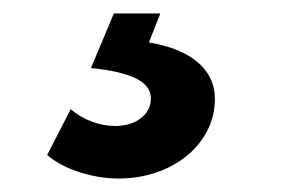

<svg xmlns="http://www.w3.org/2000/svg" viewBox="-20 -30 422 285"><path d="M156 235C236 235 299 184 299 117C299 72 262 43 201 33L218 -10H149L115 71C174 77 204 91 204 116C204 140 182 157 151 157C128 157 103 148 85 132L50 200C75 222 119 235 156 235Z"/></svg>

Font: Mluvka SemiBold
Style: Italic
Weight: 600
Italic angle: -8°
Designer: Modified by Jiří Krblich, Original typeface by Gumpita Rahayu
Foundry: Gumpita Rahayu & Jiří Krblich
Version: Version 2.000;Glyphs 3.1.1 (3134)